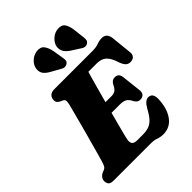

<svg xmlns="http://www.w3.org/2000/svg" viewBox="-269 -1105 1261 1261"><g transform="rotate(-45 362.0 -474.0)"><path d="M396.5 0H50.5Q23 0 13.8 -11.8Q4.5 -23.5 4.5 -41Q4.5 -57 13.8 -69.2Q23 -81.5 37.5 -88L56.5 -95.5Q67 -100 72.5 -109.8Q78 -119.5 85 -141.5Q88 -150.5 96 -179.2Q104 -208 115.2 -248.8Q126.5 -289.5 139 -335Q151.5 -380.5 163 -424.2Q174.5 -468 183.8 -503.2Q193 -538.5 198 -557.5Q204 -583 201.2 -592.8Q198.5 -602.5 189.5 -607L171.5 -615Q162.5 -619.5 154.2 -627.5Q146 -635.5 146 -652Q146 -673 159.5 -686.5Q173 -700 200 -700H553.5Q589 -700 612 -708.8Q635 -717.5 657.5 -717.5Q700 -717.5 708 -670L723 -525Q726.5 -502 717.5 -488.8Q708.5 -475.5 690 -472.5Q668.5 -469 652.8 -479.8Q637 -490.5 625 -523.5Q608.5 -578 584 -600.2Q559.5 -622.5 517.5 -622.5H439Q434 -606.5 424.5 -572.8Q415 -539 402.8 -494.5Q390.5 -450 377.5 -402H435.5Q454 -402 468.5 -411.2Q483 -420.5 496.5 -450Q511 -475 535.5 -475Q571 -475 576 -436.5L591 -303.5Q595 -276.5 583 -264Q571 -251.5 551.5 -251.5Q536.5 -251.5 527 -259.2Q517.5 -267 511.5 -278.5Q498.5 -305.5 481 -315Q463.5 -324.5 431.5 -324.5H356Q338 -256.5 323.5 -201.5Q309 -146.5 305.5 -127.5Q301 -103.5 310.2 -90.5Q319.5 -77.5 350 -77.5H398.5Q433 -77.5 457 -86.2Q481 -95 501 -117.2Q521 -139.5 543.5 -181Q569 -226.5 598.5 -226.5Q638.5 -226.5 638 -173Q636 -89 598.8 -36.2Q561.5 16.5 497 16.5Q471.5 16.5 449 8.2Q426.5 0 396.5 0ZM568.5 -880.5 577.5 -800.5Q579 -788 576.8 -778Q574.5 -768 564.5 -760.5Q554.5 -753.5 542.5 -754Q530.5 -754.5 521.5 -760.5L458 -801Q428.5 -820 417 -840Q405.5 -860 409 -888Q414.5 -915 439 -937.8Q463.5 -960.5 496.5 -963.5Q533.5 -966.5 548.8 -943Q564 -919.5 568.5 -880.5ZM373 -880.5 386 -801.5Q388 -790 387 -780Q386 -770 375.5 -762Q366.5 -754.5 354.2 -754Q342 -753.5 332.5 -759L266 -796Q234.5 -813 221.2 -831.5Q208 -850 211 -878Q214 -905 237.2 -928.5Q260.5 -952 293.5 -957.5Q331 -962.5 348.2 -940.8Q365.5 -919 373 -880.5Z"/></g></svg>

Font: Fraunces 9pt Soft Black
Style: Italic
Weight: 900
Italic angle: -16°
Version: Version 1.000;[b76b70a41]